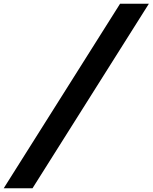

<svg xmlns="http://www.w3.org/2000/svg" viewBox="-22 -880 811 1020"><path d="M768.8 -860H615.8L-2.2 120H150.8Z"/></svg>

Font: Hussar
Style: BdOblTwo
Weight: 700
Foundry: Cannot Into Space Fonts
Version: Version 2.00